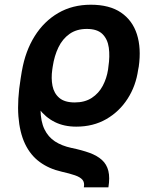

<svg xmlns="http://www.w3.org/2000/svg" viewBox="-20 -573 688 825"><path d="M445.8 231.9H340.3Q344.2 211.4 334.5 199.7Q324.7 188 302 180.2Q279.3 172.4 244.6 164.6Q190.4 152.3 150.6 123Q110.8 93.8 87.6 45.2Q64.5 -3.4 59.1 -73.2Q53.7 -143.1 68.8 -236.3L74.2 -269.5L174.8 -257.8L168.9 -224.6Q153.3 -152.8 154.1 -102.1Q154.8 -51.3 170.9 -17.8Q187 15.6 216.3 34.7Q245.6 53.7 286.6 62.5Q331.5 71.8 364.5 83.7Q397.5 95.7 418 114.3Q438.5 132.8 445.6 161.4Q452.6 189.9 445.8 231.9ZM307.6 -28.8Q255.4 -28.8 215.6 -48.6Q175.8 -68.4 147.5 -105.7Q119.1 -143.1 101.6 -195.3Q96.7 -210.4 88.9 -221.2Q81.1 -231.9 75.9 -240.7Q70.8 -249.5 72.8 -258.8L74.2 -268.6Q88.9 -353.5 128.9 -417.5Q168.9 -481.4 230.2 -517.1Q291.5 -552.7 370.1 -552.7Q450.7 -552.7 500 -519Q549.3 -485.4 568.4 -425.5Q587.4 -365.7 576.2 -286.6L573.7 -273.9Q564 -204.1 528.3 -148.7Q492.7 -93.3 436.5 -61Q380.4 -28.8 307.6 -28.8ZM301.3 -132.8Q344.2 -132.8 374.3 -152.3Q404.3 -171.9 421.4 -204.1Q438.5 -236.3 444.3 -273.9L445.8 -286.6Q452.6 -331.5 447.5 -368.2Q442.4 -404.8 420.2 -426.8Q397.9 -448.7 353 -448.7Q309.1 -448.7 278.8 -427.2Q248.5 -405.8 231 -369.4Q213.4 -333 206.5 -286.6L204.6 -273.9Q199.2 -236.3 205.6 -204.1Q211.9 -171.9 234.9 -152.3Q257.8 -132.8 301.3 -132.8Z"/></svg>

Font: Inter 20pt SemiBold
Style: Italic
Weight: 600
Italic angle: -9.3988°
Version: Version 4.001;git-66647c0bb